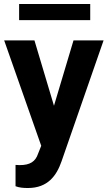

<svg xmlns="http://www.w3.org/2000/svg" viewBox="-20 -731 541 964"><path d="M58 97V204C76 211 96 213 120 213C220 213 264 151 289 79L500 -528H349L251 -200L153 -528H1L187 1L171 41C158 80 131 98 79 98C72 98 65 97 58 97ZM433 -630V-711H76V-630Z"/></svg>

Font: Asimov
Style: Regular
Weight: 500
Designer: Google
Version: Version 2.000980; 2014